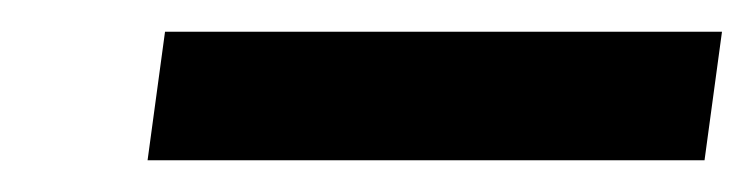

<svg xmlns="http://www.w3.org/2000/svg" viewBox="-20 -691 475 121"><path d="M73 -590 84 -671H435L424 -590Z"/></svg>

Font: Host Grotesk
Style: Italic
Weight: 400
Italic angle: -8°
Designer: Doğukan Karapınar based on Poppins by Indian Type Foundry, Jonny Pinhorn
Foundry: Element Type
Version: Version 1.001; ttfautohint (v1.8.4.7-5d5b)